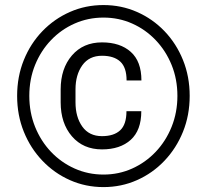

<svg xmlns="http://www.w3.org/2000/svg" viewBox="-20 -741 832 771"><path d="M48.8 -356Q48.8 -433.6 75.7 -500Q102.5 -566.4 150.4 -616Q198.2 -665.5 261 -693.1Q323.7 -720.7 395.5 -720.7Q467.3 -720.7 530 -693.1Q592.8 -665.5 640.4 -616Q688 -566.4 714.8 -500Q741.7 -433.6 741.7 -356Q741.7 -278.3 714.8 -211.9Q688 -145.5 640.4 -95.5Q592.8 -45.4 530 -17.6Q467.3 10.3 395.5 10.3Q323.7 10.3 261 -17.6Q198.2 -45.4 150.4 -95.5Q102.5 -145.5 75.7 -211.9Q48.8 -278.3 48.8 -356ZM97.7 -356Q97.7 -289.6 120.8 -231.9Q144 -174.3 184.8 -131.3Q225.6 -88.4 279.8 -64.2Q334 -40 395.5 -40Q457 -40 510.7 -64.2Q564.5 -88.4 605.2 -131.3Q646 -174.3 669.2 -231.9Q692.4 -289.6 692.4 -356Q692.4 -422.9 669.2 -480Q646 -537.1 605.2 -579.8Q564.5 -622.6 510.7 -646.5Q457 -670.4 395.5 -670.4Q334 -670.4 279.8 -646.5Q225.6 -622.6 184.8 -579.8Q144 -537.1 120.8 -480Q97.7 -422.9 97.7 -356ZM487.8 -294.4H547.4Q547.4 -217.8 504.9 -179.4Q462.4 -141.1 389.6 -141.1Q314 -141.1 268.8 -193.6Q223.6 -246.1 223.6 -330.1V-381.8Q223.6 -465.8 268.8 -518.3Q314 -570.8 389.6 -570.8Q462.4 -570.8 505.1 -532.7Q547.9 -494.6 547.9 -418H488.3Q488.3 -470.2 462.9 -493.7Q437.5 -517.1 389.6 -517.1Q337.9 -517.1 310.5 -478.8Q283.2 -440.4 283.2 -382.3V-330.1Q283.2 -271 310.5 -232.7Q337.9 -194.3 389.6 -194.3Q437.5 -194.3 462.6 -217.8Q487.8 -241.2 487.8 -294.4Z"/></svg>

Font: Vazirmatn FD Light
Style: Regular
Weight: 300
Designer: Saber Rastikerdar
Foundry: Saber Rastikerdar
Version: Version 33.003